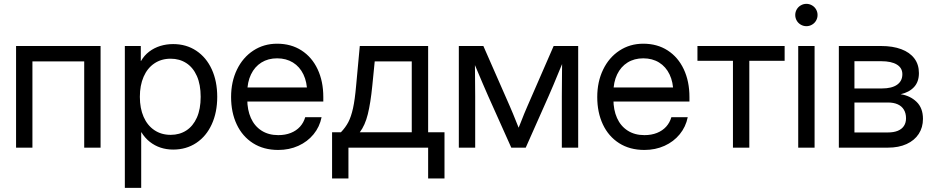

<svg xmlns="http://www.w3.org/2000/svg" viewBox="-20 -749 4738 974"><path d="M490.2 0H407.2V-437.5H144.5V0H61.5V-515.6H490.2Z M613.3 -515.6H694.3V-439.5H695.3Q711.4 -467.8 736.8 -487.1Q762.2 -506.3 793.2 -515.9Q824.2 -525.4 858.4 -525.4Q924.8 -525.4 975.6 -491.7Q1026.4 -458 1054.2 -397.5Q1082 -336.9 1082 -257.8Q1082 -179.2 1054.2 -118.4Q1026.4 -57.6 975.6 -23.9Q924.8 9.8 858.4 9.8Q824.7 9.8 794.9 0Q765.1 -9.8 740.2 -29.3Q715.3 -48.8 697.3 -78.1H696.3V204.1H613.3ZM998 -257.8Q998 -319.8 978.8 -363.3Q959.5 -406.7 925 -429Q890.6 -451.2 845.7 -451.2Q798.3 -451.2 762.9 -427.2Q727.5 -403.3 708.5 -359.6Q689.5 -315.9 689.5 -257.8Q689.5 -199.7 708.5 -156.2Q727.5 -112.8 762.9 -88.9Q798.3 -64.9 845.7 -64.9Q891.1 -64.9 925.3 -87.2Q959.5 -109.4 978.8 -152.6Q998 -195.8 998 -257.8Z M1152.3 -256.8Q1152.3 -334.5 1182.1 -396Q1211.9 -457.5 1265.1 -492.4Q1318.4 -527.3 1385.7 -527.3Q1456.5 -527.3 1509.5 -493.2Q1562.5 -459 1591.3 -397.7Q1620.1 -336.4 1620.1 -256.8V-233.9H1196.3V-305.2H1573.7L1538.1 -280.3Q1538.1 -332 1519.3 -371.3Q1500.5 -410.6 1466.1 -431.9Q1431.6 -453.1 1385.7 -453.1Q1340.3 -453.1 1306.2 -431.9Q1272 -410.6 1253.2 -371.3Q1234.4 -332 1234.4 -280.3V-245.1Q1234.4 -191.4 1252.7 -150.4Q1271 -109.4 1306.6 -86.4Q1342.3 -63.5 1391.6 -63.5Q1427.2 -63.5 1455.3 -74.7Q1483.4 -85.9 1502 -106.4Q1520.5 -127 1528.3 -154.3H1611.3Q1601.6 -105.5 1570.8 -67.9Q1540 -30.3 1493.7 -9.3Q1447.3 11.7 1391.6 11.7Q1317.4 11.7 1263.4 -22.7Q1209.5 -57.1 1180.9 -117.9Q1152.3 -178.7 1152.3 -256.8Z M1664.6 -78.1H1709.5Q1732.9 -102.5 1747.1 -129.6Q1761.2 -156.7 1770.8 -199.7Q1780.3 -242.7 1786.6 -314.5L1805.2 -515.6H2151.9V-78.1H2234.9V156.2H2151.9V0H1747.6V156.2H1664.6ZM2068.8 -78.1V-437.5H1880.9L1868.7 -314.5Q1859.9 -226.1 1845.9 -169.7Q1832 -113.3 1805.2 -78.1Z M2307.6 -515.6H2432.1L2565.9 -210.9Q2581.1 -176.3 2601.6 -124.5Q2607.9 -108.9 2610.8 -101.6Q2613.8 -94.2 2620.1 -79.1H2602.1Q2606.9 -91.3 2611.8 -103.3Q2616.7 -115.2 2621.6 -127.4Q2639.6 -174.3 2655.8 -210.9L2788.6 -515.6H2913.1V0H2830.1V-260.7Q2830.1 -317.9 2831.1 -391.1Q2831.1 -410.2 2832 -462.9H2847.7L2814.9 -384.3Q2786.1 -313.5 2763.2 -261.7L2647 0H2573.7L2456.5 -261.7Q2441.9 -294.9 2429 -325Q2416 -355 2404.3 -383.3Q2380.4 -440.4 2370.6 -462.9H2388.7Q2389.6 -410.2 2389.6 -391.1Q2390.6 -317.9 2390.6 -260.7V0H2307.6Z M3009.8 -256.8Q3009.8 -334.5 3039.6 -396Q3069.3 -457.5 3122.6 -492.4Q3175.8 -527.3 3243.2 -527.3Q3314 -527.3 3366.9 -493.2Q3419.9 -459 3448.7 -397.7Q3477.5 -336.4 3477.5 -256.8V-233.9H3053.7V-305.2H3431.2L3395.5 -280.3Q3395.5 -332 3376.7 -371.3Q3357.9 -410.6 3323.5 -431.9Q3289.1 -453.1 3243.2 -453.1Q3197.8 -453.1 3163.6 -431.9Q3129.4 -410.6 3110.6 -371.3Q3091.8 -332 3091.8 -280.3V-245.1Q3091.8 -191.4 3110.1 -150.4Q3128.4 -109.4 3164.1 -86.4Q3199.7 -63.5 3249 -63.5Q3284.7 -63.5 3312.7 -74.7Q3340.8 -85.9 3359.4 -106.4Q3377.9 -127 3385.7 -154.3H3468.8Q3459 -105.5 3428.2 -67.9Q3397.5 -30.3 3351.1 -9.3Q3304.7 11.7 3249 11.7Q3174.8 11.7 3120.8 -22.7Q3066.9 -57.1 3038.3 -117.9Q3009.8 -178.7 3009.8 -256.8Z M3698.2 -440.4H3518.1V-515.6H3960.4V-440.4H3781.2V0H3698.2Z M4029.3 -515.6H4112.3V0H4029.3ZM4014.2 -672.9Q4014.2 -688 4021.7 -701.2Q4029.3 -714.4 4042.5 -721.9Q4055.7 -729.5 4070.8 -729.5Q4085.9 -729.5 4099.1 -721.9Q4112.3 -714.4 4119.9 -701.2Q4127.4 -688 4127.4 -672.9Q4127.4 -657.7 4119.9 -644.5Q4112.3 -631.3 4099.1 -623.8Q4085.9 -616.2 4070.8 -616.2Q4055.7 -616.2 4042.5 -623.8Q4029.3 -631.3 4021.7 -644.5Q4014.2 -657.7 4014.2 -672.9Z M4235.4 -515.6H4450.2Q4508.8 -515.6 4552 -499.5Q4595.2 -483.4 4618.4 -452.6Q4641.6 -421.9 4641.6 -378.4Q4641.6 -334 4616.9 -307.4Q4592.3 -280.8 4548.8 -271Q4597.2 -263.7 4629.6 -232.4Q4662.1 -201.2 4662.1 -146Q4662.1 -102.5 4640.6 -69.6Q4619.1 -36.6 4579.1 -18.3Q4539.1 0 4484.4 0H4235.4ZM4484.4 -77.1Q4513.7 -77.1 4534.2 -85.4Q4554.7 -93.8 4565.4 -109.9Q4576.2 -126 4576.2 -148.9Q4576.2 -174.3 4565.4 -192.4Q4554.7 -210.4 4534.2 -219.7Q4513.7 -229 4484.4 -229H4314.5V-77.1ZM4454.1 -300.3Q4503.9 -300.3 4530.8 -319.1Q4557.6 -337.9 4557.6 -372.6Q4557.6 -404.3 4529.8 -421.4Q4502 -438.5 4450.2 -438.5H4314.5V-300.3Z"/></svg>

Font: Intratopia Thin
Style: Regular
Weight: 100
Designer: Rasmus Andersson
Foundry: rsms
Version: Version 3.000;Glyphs 3.2.3 (3260)